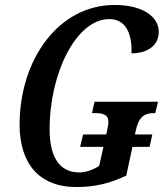

<svg xmlns="http://www.w3.org/2000/svg" viewBox="-20 -744 662 774"><path d="M489 -36 514 -152H583L594 -202H524L528 -220C541 -280 569 -288 602 -288H606L617 -334H361L351 -288H362C394 -288 417 -283 417 -252C417 -245 416 -235 411 -214L408 -202H315L303 -152H397L380 -76C358 -60 327 -49 299 -49C214 -49 180 -120 180 -223C180 -450 288 -667 420 -667C487 -667 513 -609 510 -529C570 -529 620 -557 620 -616C620 -673 561 -724 442 -724C216 -724 59 -504 59 -241C59 -87 136 10 288 10C364 10 423 -5 489 -36Z"/></svg>

Font: Noto Serif Condensed Semi
Style: Italic
Weight: 600
Width: 3
Italic angle: -12°
Designer: Monotype Design Team
Foundry: Monotype Imaging Inc.
Version: Version 1.901